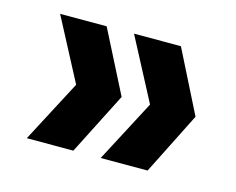

<svg xmlns="http://www.w3.org/2000/svg" viewBox="-61 -556 642 522"><g transform="rotate(15 260.0 -295.0)"><path d="M181 -120H50L142 -295L50 -470H181L270 -295ZM390 -120H258L350 -295L258 -470H390L478 -295Z"/></g></svg>

Font: DM Sans 24pt ExtraBold
Style: Regular
Weight: 800
Designer: Colophon Foundry, Jonny Pinhorn
Foundry: Colophon Foundry
Version: Version 4.004;gftools[0.9.30]